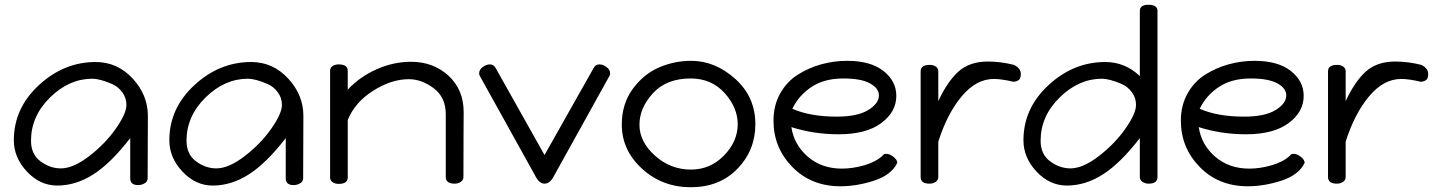

<svg xmlns="http://www.w3.org/2000/svg" viewBox="-20 -770 6018 805"><path d="M38 -182Q38 -316 143 -413Q248 -510 381 -510Q472 -510 536 -441Q600 -372 600 -284L599 -22Q599 -9 586.5 -1.5Q574 6 559 6Q526 6 526 -22V-191Q445 -86 371.5 -39Q298 8 220 8Q148 8 93 -50.5Q38 -109 38 -182ZM110 -180Q110 -123 150 -93.5Q190 -64 235 -64Q287 -64 354 -115.5Q421 -167 465.5 -230.5Q510 -294 510 -330Q510 -360 492.5 -383.5Q475 -407 449.5 -418Q424 -429 403 -434.5Q382 -440 368 -440Q270 -440 190 -361.5Q110 -283 110 -180Z M690 -182Q690 -316 795 -413Q900 -510 1033 -510Q1124 -510 1188 -441Q1252 -372 1252 -284L1251 -22Q1251 -9 1238.5 -1.5Q1226 6 1211 6Q1178 6 1178 -22V-191Q1097 -86 1023.5 -39Q950 8 872 8Q800 8 745 -50.5Q690 -109 690 -182ZM762 -180Q762 -123 802 -93.5Q842 -64 887 -64Q939 -64 1006 -115.5Q1073 -167 1117.5 -230.5Q1162 -294 1162 -330Q1162 -360 1144.5 -383.5Q1127 -407 1101.5 -418Q1076 -429 1055 -434.5Q1034 -440 1020 -440Q922 -440 842 -361.5Q762 -283 762 -180Z M1364 -26V-473Q1364 -486 1374.5 -493Q1385 -500 1400 -500Q1438 -500 1438 -473V-394Q1488 -448 1559 -479.5Q1630 -511 1703 -511Q1797 -511 1860.5 -452.5Q1924 -394 1924 -300Q1924 -291 1923.5 -208.5Q1923 -126 1923 -28Q1923 -15 1912 -7.5Q1901 0 1886 0Q1849 0 1849 -28V-291Q1849 -362 1798.5 -400Q1748 -438 1694 -438Q1621 -438 1544.5 -389.5Q1468 -341 1438 -267V-26Q1438 1 1400 1Q1385 1 1374.5 -6Q1364 -13 1364 -26Z M1989 -463Q1989 -478 2004 -489Q2019 -500 2034 -500Q2050 -500 2058 -485L2263 -120L2469 -485Q2477 -500 2493 -500Q2508 -500 2523 -489Q2538 -478 2538 -463Q2538 -456 2536 -453L2304 -35Q2287 0 2263 0Q2240 0 2223 -35L1991 -453Q1989 -456 1989 -463Z M2587 -248Q2587 -334 2632.5 -396.5Q2678 -459 2742.5 -487Q2807 -515 2878 -515Q2978 -515 3062.5 -439.5Q3147 -364 3147 -249Q3147 -140 3072 -62.5Q2997 15 2876 15Q2757 15 2672 -62.5Q2587 -140 2587 -248ZM2661 -247Q2661 -176 2726 -117.5Q2791 -59 2877 -59Q2958 -59 3015.5 -118Q3073 -177 3073 -249Q3073 -319 3018 -380Q2963 -441 2876 -441Q2774 -441 2717.5 -379Q2661 -317 2661 -247Z M3223 -264Q3223 -328 3251 -378Q3279 -428 3325 -457Q3371 -486 3424 -500.5Q3477 -515 3532 -515Q3630 -515 3684 -472.5Q3738 -430 3738 -368Q3738 -301 3675 -254Q3612 -207 3496 -207Q3392 -207 3298 -237Q3309 -163 3367 -113Q3425 -63 3510 -63Q3555 -63 3603.5 -77Q3652 -91 3680 -117Q3684 -125 3696 -125Q3710 -125 3726 -112.5Q3742 -100 3742 -87Q3717 -36 3644.5 -12.5Q3572 11 3504 11Q3381 11 3302 -70Q3223 -151 3223 -264ZM3302 -314Q3377 -281 3488 -281Q3575 -281 3620 -308.5Q3665 -336 3665 -370Q3665 -400 3627.5 -420.5Q3590 -441 3516 -441Q3436 -441 3382.5 -405.5Q3329 -370 3302 -314Z M3840 -28V-471Q3840 -498 3878 -498Q3893 -498 3903.5 -491Q3914 -484 3914 -471V-346Q3952 -428 3998.5 -470Q4045 -512 4122 -512Q4176 -512 4231 -498Q4260 -484 4260 -460Q4260 -443 4253 -436Q4246 -429 4230 -427Q4179 -439 4147 -439Q4073 -439 4012 -366Q3951 -293 3914 -176V-28Q3914 -15 3903 -7.5Q3892 0 3877 0Q3840 0 3840 -28Z M4271 -182Q4271 -316 4376 -413Q4481 -510 4614 -510Q4697 -510 4759 -451V-724Q4759 -750 4795 -750Q4833 -750 4833 -724V-28Q4833 0 4796 0Q4781 0 4770 -7.5Q4759 -15 4759 -28V-191Q4678 -86 4604.5 -39Q4531 8 4453 8Q4381 8 4326 -50.5Q4271 -109 4271 -182ZM4343 -180Q4343 -123 4383 -93.5Q4423 -64 4468 -64Q4520 -64 4587 -115.5Q4654 -167 4698.5 -230.5Q4743 -294 4743 -330Q4743 -360 4725.5 -383.5Q4708 -407 4682.5 -418Q4657 -429 4636 -434.5Q4615 -440 4601 -440Q4503 -440 4423 -361.5Q4343 -283 4343 -180Z M4931 -264Q4931 -328 4959 -378Q4987 -428 5033 -457Q5079 -486 5132 -500.5Q5185 -515 5240 -515Q5338 -515 5392 -472.5Q5446 -430 5446 -368Q5446 -301 5383 -254Q5320 -207 5204 -207Q5100 -207 5006 -237Q5017 -163 5075 -113Q5133 -63 5218 -63Q5263 -63 5311.5 -77Q5360 -91 5388 -117Q5392 -125 5404 -125Q5418 -125 5434 -112.5Q5450 -100 5450 -87Q5425 -36 5352.5 -12.5Q5280 11 5212 11Q5089 11 5010 -70Q4931 -151 4931 -264ZM5010 -314Q5085 -281 5196 -281Q5283 -281 5328 -308.5Q5373 -336 5373 -370Q5373 -400 5335.5 -420.5Q5298 -441 5224 -441Q5144 -441 5090.5 -405.5Q5037 -370 5010 -314Z M5548 -28V-471Q5548 -498 5586 -498Q5601 -498 5611.5 -491Q5622 -484 5622 -471V-346Q5660 -428 5706.5 -470Q5753 -512 5830 -512Q5884 -512 5939 -498Q5968 -484 5968 -460Q5968 -443 5961 -436Q5954 -429 5938 -427Q5887 -439 5855 -439Q5781 -439 5720 -366Q5659 -293 5622 -176V-28Q5622 -15 5611 -7.5Q5600 0 5585 0Q5548 0 5548 -28Z"/></svg>

Font: Happy Monkey
Style: Regular
Weight: 400
Version: Version 1.001